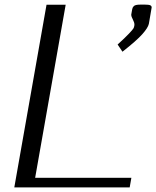

<svg xmlns="http://www.w3.org/2000/svg" viewBox="-20 -812 677 832"><path d="M181.6 -791.5H264.6L132.3 -41.5H549.3L542 0H42ZM635.7 -771 625 -708.5Q621.1 -691.4 596.9 -664.1Q572.8 -636.7 510.7 -587.9L489.7 -619.1Q522 -648.4 538.6 -666Q555.2 -683.6 558.1 -688.7Q561 -693.8 562 -700.2Q562.5 -703.1 562.5 -705.6Q562.5 -714.4 555.7 -727.5Q548.8 -740.7 548.8 -746.1Q548.8 -747.6 548.8 -749L552.7 -771Q553.7 -776.4 554.9 -778.8Q556.2 -781.2 559.3 -784.9Q562.5 -788.6 569.6 -790.3Q576.7 -792 587.9 -792H608.4Q625 -792 631.1 -789.1Q637.2 -786.1 637.2 -779.8Q636.7 -777.3 635.7 -771Z"/></svg>

Font: Resagnicto
Style: Italic
Weight: 500
Italic angle: -10°
Version: Version 0.999